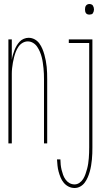

<svg xmlns="http://www.w3.org/2000/svg" viewBox="-20 -717 540 960"><path d="M22 0V-520H39V-418Q41 -431 44.5 -443Q48 -455 52.5 -466.5Q57 -478 63.5 -489Q70 -500 78.5 -509Q87 -518 99 -523Q111 -528 123 -528Q139 -528 153 -520.5Q167 -513 176.5 -500Q186 -487 192 -472.5Q198 -458 202 -443.5Q206 -429 209 -413.5Q212 -398 213.5 -382.5Q215 -367 215.5 -351.5Q216 -336 216 -320V0H200V-320Q200 -334 199.5 -348Q199 -362 197.5 -376Q196 -390 194 -404Q192 -418 188.5 -431.5Q185 -445 179.5 -458Q174 -471 166 -483Q158 -495 145.5 -502.5Q133 -510 119 -510Q105 -510 92.5 -502.5Q80 -495 72 -483Q64 -471 59 -458Q54 -445 50.5 -431.5Q47 -418 44.5 -404Q42 -390 40.5 -376Q39 -362 39 -348Q39 -334 39 -320V0ZM427 -644Q422 -644 417.5 -645.5Q413 -647 410 -651Q407 -655 406 -660Q405 -665 405 -670Q405 -675 406 -680Q407 -685 410 -689Q413 -693 417.5 -695Q422 -697 427 -697Q432 -697 437 -695Q442 -693 444.5 -689Q447 -685 448.5 -680Q450 -675 450 -670Q450 -665 448.5 -660Q447 -655 444.5 -651Q442 -647 437 -645.5Q432 -644 427 -644ZM353 223Q337 223 323 216Q309 209 299 197Q289 185 283 170.5Q277 156 273 141Q269 126 267.5 111Q266 96 265 80H282Q282 93 283.5 106.5Q285 120 288 132.5Q291 145 295.5 157.5Q300 170 308 181Q316 192 327.5 198.5Q339 205 353 205Q366 205 377.5 197Q389 189 396 177.5Q403 166 407.5 153Q412 140 415.5 127Q419 114 421 100.5Q423 87 424 74Q425 61 425.5 47.5Q426 34 426 20V-502H324V-520H442V20Q442 35 441.5 50.5Q441 66 439.5 81Q438 96 435.5 111Q433 126 429 140.5Q425 155 419 169Q413 183 404 195.5Q395 208 381.5 215.5Q368 223 353 223Z"/></svg>

Font: Iosevka Term Curly Thin
Style: Regular
Weight: 100
Designer: Belleve Invis
Foundry: Belleve Invis
Version: Version 32.3.0